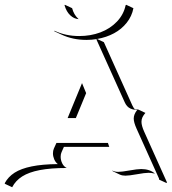

<svg xmlns="http://www.w3.org/2000/svg" viewBox="-46 -684 715 798"><path d="M-26.4 77.6Q-12.2 51 14.6 33.8Q41.5 16.6 85.8 7.6Q130.1 -1.5 194.3 -2Q184.6 -9.5 179.3 -21.9Q174.1 -34.2 174.1 -46.6Q174.1 -58.1 178 -66.7L188.5 -89.8H402.6L408 -73.7H219.7L210 -52Q206.1 -43.7 206.1 -32.7Q206.1 -18.3 212.6 -5Q219.2 8.3 231.2 14.2Q165 14.2 119.5 22.9Q74 31.7 46.4 49.2Q18.8 66.7 4.6 94.2L-25.4 80.1ZM179.9 -554V-556.4Q226.6 -534.2 283.2 -534.2Q330.6 -534.2 371.2 -549.4Q411.9 -564.7 439.9 -594.1Q468 -623.5 476.1 -662.1L478.5 -664.1L508.5 -649.9Q502.2 -616.7 480.8 -589.7Q459.5 -562.7 427.9 -545.7Q396.2 -528.6 357.4 -522L385.7 -508.8L503.9 -246.1Q508.5 -236.1 514.4 -229.7Q520.8 -228.8 528.3 -228.8L558.3 -214.8Q550 -205.1 546 -196.5Q542 -188 542 -177.7Q542 -161.6 553.5 -136.2L648.2 74.5L645.3 76.4L615.2 62.5L614.7 57.6L521.5 -149.4Q509.8 -175.5 509.8 -191.4Q509.8 -209 524.2 -227.1Q516.1 -227.3 509.8 -228.5Q503.4 -229.7 496.1 -232.9Q488.8 -236.1 482.7 -242.7Q476.6 -249.3 472.2 -259.3L355.5 -518.3L355.7 -521.5Q335 -518.1 313.2 -518.1Q256.8 -518.1 210 -540ZM222.2 -662.1 223.6 -664.1 253.7 -650.1Q261 -622.8 278.6 -606.7L280.8 -604.5Q262 -605.5 246 -620.4Q230 -635.3 222.2 -662.1ZM235.1 -193.4 294.9 -338.6 312 -296.9 269.3 -193.4ZM420.4 24.4Q430.2 30.3 445.3 30.3Q460 30.3 492.6 24.4Q525.1 18.6 541 18.6Q576.4 18.6 598.1 37.6L594.5 36.9Q582.3 34.2 571.3 34.2Q556.2 34.2 523.3 40.2Q490.5 46.1 475.3 46.1Q462.2 46.1 452.9 42L422.9 27.8Z"/></svg>

Font: AgreloyOut1
Style: Medium
Weight: 400
Designer: gluk
Foundry: gluk
Version: Version 0.27